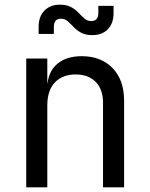

<svg xmlns="http://www.w3.org/2000/svg" viewBox="-20 -800 640 820"><path d="M92 0V-550H182V-445H183Q190 -500 228 -530Q266 -560 329 -560Q412 -560 461 -509Q510 -458 510 -370V0H420V-360Q420 -419 388.5 -450.5Q357 -482 303 -482Q247 -482 214.5 -448Q182 -414 182 -350V0ZM375 -650Q345 -650 326 -660.5Q307 -671 294 -685Q281 -699 269 -709.5Q257 -720 240 -720Q210 -720 210 -685V-655H145V-685Q145 -730 170 -755Q195 -780 235 -780Q265 -780 284 -769.5Q303 -759 316 -745Q329 -731 341 -720.5Q353 -710 370 -710Q400 -710 400 -745V-775H465V-745Q465 -700 440.5 -675Q416 -650 375 -650Z"/></svg>

Font: JetBrainsMono NF
Style: Regular
Weight: 400
Designer: Philipp Nurullin, Konstantin Bulenkov
Foundry: JetBrains
Version: Version 2.251; ttfautohint (v1.8.3);Nerd Fonts 2.2.2